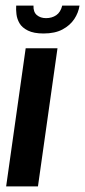

<svg xmlns="http://www.w3.org/2000/svg" viewBox="-20 -668 305 688"><path d="M2 0 72 -495H186L116 0ZM136 -548Q101 -548 80 -558.5Q59 -569 50 -584.5Q41 -600 39 -617Q37 -634 38 -648H100Q99 -625 112 -614Q125 -603 145 -603Q166 -603 181.5 -613.5Q197 -624 203 -648H265Q261 -622 246 -599.5Q231 -577 204 -562.5Q177 -548 136 -548Z"/></svg>

Font: Alumni Sans Thin
Style: Bold Italic
Weight: 700
Italic angle: -8°
Version: Version 1.016